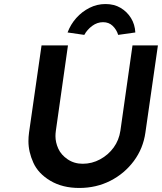

<svg xmlns="http://www.w3.org/2000/svg" viewBox="-20 -926 803 952"><path d="M373 6Q290 6 230 -29.5Q170 -65 145.5 -119Q121 -173 121 -226Q121 -247 124 -269L186 -701H317L257 -278Q255 -264 255 -251Q255 -220 269 -189Q283 -158 315.5 -136Q348 -114 390 -114Q436 -114 476.5 -136Q517 -158 543.5 -194.5Q570 -231 577 -278L637 -701H763L701 -269Q690 -190 643.5 -127.5Q597 -65 527 -29.5Q457 6 373 6ZM398 -753 315 -765Q330 -805 358 -836.5Q386 -868 423.5 -887Q461 -906 503 -906Q546 -906 578 -887Q610 -868 629.5 -836.5Q649 -805 651 -765L566 -753Q558 -779 539 -797.5Q520 -816 491 -816Q462 -816 437 -797.5Q412 -779 398 -753Z"/></svg>

Font: Lexend Med
Style: Italic
Weight: 500
Italic angle: -8.13011°
Designer: Bonnie Shaver-Troup, Thomas Jockin
Foundry: Lexend
Version: Version 1.007